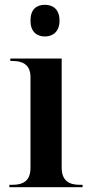

<svg xmlns="http://www.w3.org/2000/svg" viewBox="-20 -780 380 800"><path d="M167 -628C200 -628 228 -648 228 -694C228 -742 200 -760 167 -760C133 -760 107 -742 107 -694C107 -648 133 -628 167 -628ZM19 0H324V-10H312C272 -10 237 -24 237 -81V-536H23V-526H32C71 -526 107 -513 107 -459V-80C107 -23 72 -10 32 -10H19Z"/></svg>

Font: Noto Serif Display SemiBold
Style: Regular
Weight: 600
Designer: Monotype Design Team
Foundry: Monotype Imaging Inc.
Version: Version 2.009